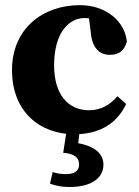

<svg xmlns="http://www.w3.org/2000/svg" viewBox="-20 -519 553 764"><path d="M276.8 15.2C371.5 15.2 443.5 -23.6 482 -105.2L447.2 -135.9C418.4 -102.5 382.5 -80.3 334.6 -80.3C250.7 -80.3 195.3 -143.5 195.3 -258.7C195.3 -393.9 258 -447.1 315.4 -447.1C347 -447.1 373.1 -440.1 404.2 -425.7L331.5 -467L340.6 -395.6C345.5 -325.1 377.9 -300.8 417.4 -300.8C453.3 -300.8 474 -317.1 484.8 -352.9C477.6 -432.7 403.6 -498.5 298 -498.5C148.7 -498.5 27.8 -403.8 27.8 -240.3C27.8 -72.2 140.5 15.2 276.8 15.2ZM231.5 88.9C273.3 92.3 294.8 106.3 294.8 135.8C294.8 158.8 278.7 173.9 242.6 173.9C224.6 173.9 208.5 171.5 189.6 165.8L179 211.7C201.3 220.1 224.5 225.1 256.8 225.1C346.4 225.1 391.6 187.4 391.6 136.4C391.6 90.1 352.8 54.7 257.7 46.6L288.5 72.7L297.8 -4.4H245.9L231.5 88.9Z"/></svg>

Font: Source Serif Variable
Style: Regular
Weight: 389
Designer: Frank Grießhammer
Foundry: Adobe Systems Incorporated
Version: Version 3.001;hotconv 1.0.111;makeotfexe 2.5.65597